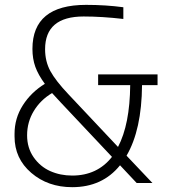

<svg xmlns="http://www.w3.org/2000/svg" viewBox="-20 -755 701 792"><path d="M277.8 17.1Q177.7 17.1 108.9 -42Q40 -101.1 40 -191.9V-203.1Q40 -267.1 74.2 -320.8Q108.4 -374.5 165 -409.2Q137.7 -446.3 125.7 -479.5Q113.8 -512.7 113.8 -553.2Q113.8 -734.9 335 -734.9Q416 -734.9 488.8 -725.1V-676.8Q399.9 -687 325.2 -687Q166 -687 166 -551.8Q166 -502 187.7 -461.9Q209.5 -421.9 262.2 -366.2L466.8 -148.9Q515.6 -241.7 517.1 -403.8H384.8V-448.2H629.9V-403.8H565.9Q564.5 -219.7 502 -112.8L608.9 0H543.9L475.1 -73.2Q402.3 17.1 277.8 17.1ZM91.8 -196.8Q91.8 -145 118.7 -106.4Q145.5 -67.9 187 -49.3Q228.5 -30.8 277.8 -30.8Q381.3 -30.8 441.9 -107.9L229 -334Q197.8 -367.7 194.8 -371.1Q147 -342.8 119.4 -297.1Q91.8 -251.5 91.8 -196.8Z"/></svg>

Font: Sora ExtraLight
Style: Regular
Weight: 200
Designer: Jonathan Barnbrook, Julián Moncada
Foundry: Barnbrook Fonts
Version: Version 2.000